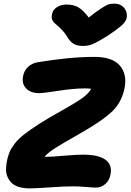

<svg xmlns="http://www.w3.org/2000/svg" viewBox="-20 -1022 716 1053"><path d="M608.9 -1002Q639.2 -1002 658.4 -981.4Q677.7 -960.9 675.8 -931.2Q674.3 -910.6 655.3 -890.4Q636.2 -870.1 567.9 -824.2Q515.6 -792 490 -781Q464.4 -770 436 -770Q403.8 -770 384 -781.7Q364.3 -793.5 350.1 -817.9Q338.4 -837.9 323.5 -854Q308.6 -870.1 297.9 -878.9Q287.1 -887.7 277.8 -896.7Q268.6 -905.8 265.1 -917Q261.7 -928.2 265.1 -943.8Q269.5 -968.3 292.2 -982.7Q314.9 -997.1 345.2 -997.1Q383.3 -997.1 410.2 -981.4Q437 -965.8 466.8 -925.8Q511.2 -961.4 539.1 -978.8Q566.9 -996.1 578.6 -999Q590.3 -1002 608.9 -1002ZM142.1 11.2Q107.4 11.2 81.8 2.7Q56.2 -5.9 42.5 -20Q28.8 -34.2 20.8 -53.2Q12.7 -72.3 13.2 -92.8Q13.7 -113.3 17.1 -134.8Q22.9 -164.6 31.7 -186Q40.5 -207.5 59.6 -232.9Q78.6 -258.3 110.8 -283.7Q143.1 -309.1 193.4 -341.6Q243.7 -374 317.9 -415Q402.3 -462.4 435.3 -487.1Q468.3 -511.7 480 -535.2Q462.4 -537.1 444.8 -537.1Q384.3 -537.1 301.3 -524.2Q218.3 -511.2 193.8 -511.2Q148.9 -511.2 123.5 -536.9Q98.1 -562.5 106.9 -606Q112.8 -635.3 133.8 -655Q154.8 -674.8 184.1 -680.2Q361.8 -710 498 -710Q596.2 -710 637.2 -662.4Q678.2 -614.7 663.1 -539.1Q648.4 -463.9 597.4 -413.1Q546.4 -362.3 414.1 -287.1Q320.8 -234.4 281.7 -209.2Q242.7 -184.1 224.1 -162.1H240.2Q264.6 -162.1 331.8 -168Q398.9 -173.8 435.1 -173.8Q520 -173.8 558.3 -146Q596.7 -118.2 585.9 -64Q579.6 -31.7 557.4 -12.5Q535.2 6.8 505.9 6.8Q488.8 6.8 450.9 3.4Q413.1 0 378.9 0Q333.5 0 254.2 5.6Q174.8 11.2 142.1 11.2Z"/></svg>

Font: Shantell Sans Normal
Style: Italic
Weight: 800
Italic angle: -11.31°
Designer: Stephen Nixon, Anya Danilova, Shantell Martin
Foundry: Arrow Type
Version: Version 1.006;[559af2be0]